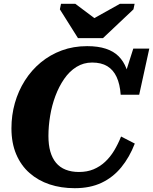

<svg xmlns="http://www.w3.org/2000/svg" viewBox="-20 -970 803 1007"><path d="M389 -770H520L680 -921L686 -950H609L430 -850L511 -848L375 -950H300L294 -921ZM394 -68Q437 -68 470.5 -82Q504 -96 531 -121Q558 -146 578.5 -180Q599 -214 615 -254L687 -217Q659 -145 616 -92.5Q573 -40 513 -11.5Q453 17 372 17Q300 17 240 -3Q180 -23 135 -62.5Q90 -102 65 -161Q40 -220 40 -297Q40 -366 58 -429.5Q76 -493 110.5 -547.5Q145 -602 194 -642.5Q243 -683 304 -705.5Q365 -728 437 -728Q494 -728 535 -714.5Q576 -701 602 -675Q628 -649 642.5 -611.5Q657 -574 661 -524L623 -539L679 -715H763L710 -473H613Q609 -529 591.5 -566.5Q574 -604 542.5 -623Q511 -642 463 -642Q418 -642 381 -619Q344 -596 316.5 -556Q289 -516 270.5 -466.5Q252 -417 243 -362.5Q234 -308 234 -257Q234 -210 244 -175Q254 -140 274 -116Q294 -92 324.5 -80Q355 -68 394 -68Z"/></svg>

Font: Roboto Serif 20pt
Style: Bold Italic
Weight: 700
Italic angle: -10°
Version: Version 1.007